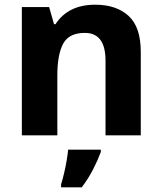

<svg xmlns="http://www.w3.org/2000/svg" viewBox="-20 -576 690 817"><path d="M385 -556Q475 -556 527 -508.5Q579 -461 579 -356V0H429V-318Q429 -436 341 -436Q273 -436 248.5 -389.5Q224 -343 224 -256V0H73V-546H189L210 -473H216Q270 -556 385 -556ZM409 71Q396 106 376 145Q356 184 328 221H240V208Q246 189 252.5 162Q259 135 263.5 108Q268 81 270 61H409Z"/></svg>

Font: Noto Sans Meetei Mayek
Style: Bold
Weight: 700
Designer: Monotype Design Team and Neelakash Kshetrimayum
Foundry: Monotype Imaging Inc.
Version: Version 2.002; ttfautohint (v1.8.4.7-5d5b)